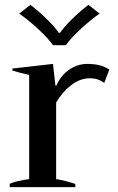

<svg xmlns="http://www.w3.org/2000/svg" viewBox="-20 -770 485 790"><path d="M59 -714 105 -750Q136 -727 170 -694Q204 -661 222 -635H227Q245 -661 279 -694Q313 -727 344 -750L390 -714Q356 -691 313 -651.5Q270 -612 251 -584H198Q179 -612 136 -651.5Q93 -691 59 -714ZM20 -14Q52 -27 100 -33V-462Q57 -471 31 -480V-488L198 -507L208 -418H212Q229 -458 263.5 -482.5Q298 -507 339 -507Q366 -507 387.5 -502Q409 -497 430 -484L409 -429Q383 -448 351 -448Q309 -448 272.5 -419.5Q236 -391 211 -348V-33Q250 -27 290 -13V0H20Z"/></svg>

Font: Trirong Medium
Style: Regular
Weight: 500
Designer: Katatrad Team
Foundry: CadsonDemak
Version: Version 1.001